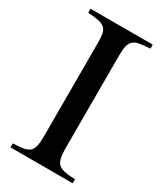

<svg xmlns="http://www.w3.org/2000/svg" viewBox="-171 -728 674 794"><g transform="rotate(30 166.5 -331.0)"><path d="M115 -553Q115 -581 112 -597.5Q109 -614 98.5 -623.5Q88 -633 69 -637Q50 -641 18 -643V-662H315V-643Q283 -641 264 -637.5Q245 -634 234.5 -624Q224 -614 220.5 -597Q217 -580 217 -553V-109Q217 -82 221 -64.5Q225 -47 235.5 -37.5Q246 -28 265 -24Q284 -20 315 -19V0H18V-19Q49 -20 68.5 -23.5Q88 -27 98 -37Q108 -47 111.5 -64Q115 -81 115 -109Z"/></g></svg>

Font: Klingon pIqaD vaHbo'
Style: Regular
Weight: 400
Width: 0
Designer: Mike Neff (qa'vaj)
Foundry: Mike Neff and Michael Everson
Version: Version 2.003